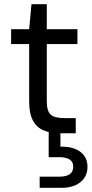

<svg xmlns="http://www.w3.org/2000/svg" viewBox="-20 -635 437 915"><path d="M265 0Q220 0 187 -14Q154 -28 136.5 -61.5Q119 -95 119 -152V-425H33V-496H119L130 -615H203V-496H349V-425H203V-152Q203 -105 222 -88.5Q241 -72 289 -72H341V0ZM169 260V207H261Q296 207 312.5 195Q329 183 329 159Q329 137 312.5 125.5Q296 114 261 114H212V-6H268V64Q306 63 335 73.5Q364 84 380.5 106Q397 128 397 160Q397 191 381.5 213.5Q366 236 338.5 248Q311 260 276 260Z"/></svg>

Font: DM Sans 24pt
Style: Regular
Weight: 400
Designer: Colophon Foundry, Jonny Pinhorn
Foundry: Colophon Foundry
Version: Version 4.004;gftools[0.9.30]